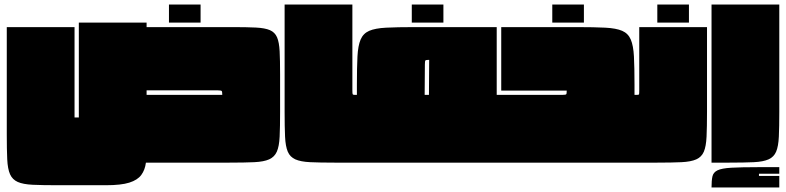

<svg xmlns="http://www.w3.org/2000/svg" viewBox="-20 -720 3480 850"><path d="M1010 -600Q1073 -600 1113 -598Q1153 -596 1175 -586.5Q1197 -577 1206.5 -555Q1216 -533 1218 -493Q1220 -453 1220 -390V-225Q1220 -158 1218 -115Q1216 -72 1205.5 -48.5Q1195 -25 1171.5 -14.5Q1148 -4 1105.5 -2Q1063 0 995 0H626Q622 32 605.5 54.5Q589 77 552.5 88.5Q516 100 449 100H235Q168 100 125 98Q82 96 58.5 85.5Q35 75 24.5 51.5Q14 28 12 -15Q10 -58 10 -125V-600H310V-200H329V-620H629V-600ZM944 -320H629V-300H964Q964 -314 961.5 -317Q959 -320 944 -320ZM728 -700H868V-620H728Z M1540 -700V-320Q1540 -305 1541.5 -302.5Q1543 -300 1550 -300V0H1462Q1395 0 1353 -2Q1311 -4 1287.5 -14.5Q1264 -25 1254 -48.5Q1244 -72 1242 -115Q1240 -158 1240 -225V-700Z M1540 -153Q1540 -164 1540 -172.5Q1540 -181 1541 -194Q1542 -207 1544 -231.5Q1546 -256 1549 -300H1560V-345Q1560 -422 1562.5 -470Q1565 -518 1576.5 -545Q1588 -572 1614.5 -583.5Q1641 -595 1689.5 -597.5Q1738 -600 1815 -600H2179V-300H2189V0H1549Q1546 -37 1543 -76.5Q1540 -116 1540 -153ZM1861 -435 1860 -300H1879L1880 -455Q1866 -455 1863.5 -452.5Q1861 -450 1861 -435ZM1803 -700H1943V-620H1803Z M2469 -300Q2484 -300 2486.5 -302.5Q2489 -305 2489 -319H2199V-600H2534Q2611 -600 2659.5 -597.5Q2708 -595 2734.5 -583.5Q2761 -572 2772.5 -545Q2784 -518 2786.5 -470Q2789 -422 2789 -345V-300H2800V0H2593Q2586 0 2579 0Q2572 0 2564 0H2188Q2185 -37 2182 -76.5Q2179 -116 2179 -153Q2179 -164 2179 -172.5Q2179 -181 2180 -194Q2181 -207 2183 -231.5Q2185 -256 2188 -300ZM2425 -700H2565V-620H2425Z M2810 -600H3110V-225Q3110 -158 3108 -115Q3106 -72 3096 -48.5Q3086 -25 3062.5 -14.5Q3039 -4 2997 -2Q2955 0 2889 0H2799Q2796 -37 2793 -76.5Q2790 -116 2790 -153Q2790 -164 2790 -172.5Q2790 -181 2791 -194Q2792 -207 2794 -231.5Q2796 -256 2799 -300H2800Q2808 -300 2809 -302.5Q2810 -305 2810 -320ZM2890 -700H3030V-620H2890Z M3130 -700H3430V-225Q3430 -158 3428 -115Q3426 -72 3416 -48.5Q3406 -25 3382.5 -14.5Q3359 -4 3317 -2Q3275 0 3208 0H3130ZM3430 20V49H3340V59H3430V110H3130Q3130 79 3134 61Q3138 43 3156.5 34Q3175 25 3218 22.5Q3261 20 3340 20Z"/></svg>

Font: Badeen Display
Style: Regular
Weight: 400
Version: Version 1.000; ttfautohint (v1.8.4.7-5d5b)